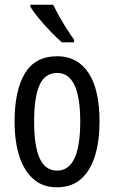

<svg xmlns="http://www.w3.org/2000/svg" viewBox="-20 -786 485 816"><path d="M403 -269Q403 -186 383.5 -123Q364 -60 324 -25Q284 10 221 10Q162 10 122 -25Q82 -60 62 -122.5Q42 -185 42 -269Q42 -402 86 -474.5Q130 -547 223 -547Q309 -547 356 -476.5Q403 -406 403 -269ZM125 -269Q125 -166 148.5 -113.5Q172 -61 223 -61Q321 -61 321 -269Q321 -476 223 -476Q171 -476 148 -424.5Q125 -373 125 -269ZM206 -766Q217 -743 232.5 -715.5Q248 -688 264.5 -662Q281 -636 295 -617V-606H243Q223 -623 196.5 -650.5Q170 -678 146 -707Q122 -736 109 -757V-766Z"/></svg>

Font: Noto Sans Sinhala ExtraCondensed
Style: Regular
Weight: 400
Width: 2
Designer: Jelle Bosma - Monotype Design Team
Foundry: Monotype Imaging Inc.
Version: Version 2.006; ttfautohint (v1.8.4.7-5d5b)